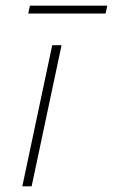

<svg xmlns="http://www.w3.org/2000/svg" viewBox="-20 -660 400 680"><path d="M165 -500 59 0H92L198 -500ZM80 -612H354L360 -640H86Z"/></svg>

Font: LT Wave Text Thin Italic
Style: Regular
Weight: 100
Designer: Daniel Lyons
Version: Version 2.5 (Glyphs App)